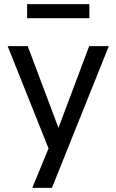

<svg xmlns="http://www.w3.org/2000/svg" viewBox="-20 -724 561 928"><path d="M136 184 226 -34V22L17 -501H114L270 -86H255L411 -501H506L231 184ZM111 -636V-704H412V-636Z"/></svg>

Font: Nunitoga
Style: Medium
Weight: 500
Designer: Vernon Adams
Foundry: Vernon Adams
Version: Version 1.0